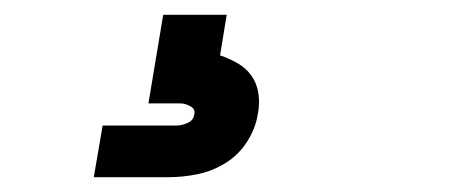

<svg xmlns="http://www.w3.org/2000/svg" viewBox="-20 -20 640 260"><path d="M107 220 119 150H219Q226 150 234 146.5Q242 143 243 135Q245 128 238 124Q231 120 224 120H181L201 0H287L278 55Q290 59 301.5 65.5Q313 72 320.5 82.5Q328 93 330 107Q332 121 329 135Q326 154 314.5 172Q303 190 285 201Q267 212 247 216Q227 220 207 220Z"/></svg>

Font: Iosevka Curly Slab HvEx
Style: Italic
Weight: 900
Width: 7
Italic angle: -9°
Monospace: yes
Designer: Belleve Invis
Foundry: Belleve Invis
Version: Version 11.1.0; ttfautohint (v1.8.3)